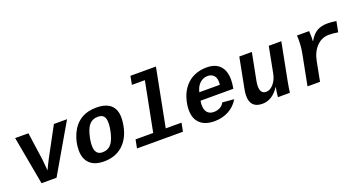

<svg xmlns="http://www.w3.org/2000/svg" viewBox="-43 -1344 3686 1973"><g transform="rotate(-20 1800.5 -358.0)"><path d="M326.7 0H162.6L66.4 -528.3H211.4L254.4 -224.6Q258.3 -197.3 265.6 -102.5Q294.4 -166 325.2 -223.1L490.2 -528.3H633.8Z M844.7 9.8Q743.2 9.8 690.2 -41Q637.2 -91.8 637.2 -187Q637.2 -276.9 676 -362.8Q714.8 -448.7 785.6 -493.4Q856.4 -538.1 954.1 -538.1Q1164.6 -538.1 1164.6 -351.1Q1164.6 -314 1155.3 -264.6Q1129.9 -133.3 1049.3 -61.8Q968.8 9.8 844.7 9.8ZM1021.5 -349.1Q1021.5 -398.4 1001.5 -421.1Q981.4 -443.8 938 -443.8Q885.7 -443.8 852.5 -411.9Q819.3 -379.9 799.8 -310.1Q780.3 -240.2 780.3 -184.6Q780.3 -84 861.3 -84Q914.6 -84 948.2 -116.7Q981.9 -149.4 1001.7 -221.4Q1021.5 -293.5 1021.5 -349.1Z M1554.7 -92.8H1727.1L1709 0H1206.5L1224.6 -92.8H1417.5L1522.5 -631.8H1380.9L1398.4 -724.6H1677.2Z M2052.7 9.8Q1951.7 9.8 1896.5 -41.3Q1841.3 -92.3 1841.3 -188Q1841.3 -249.5 1862.1 -316.7Q1882.8 -383.8 1925.8 -435.1Q1968.8 -486.3 2029.3 -512.2Q2089.8 -538.1 2161.1 -538.1Q2257.3 -538.1 2307.1 -485.4Q2356.9 -432.6 2356.9 -334.5Q2356.9 -291.5 2347.2 -241.7L2346.7 -237.8H1988.3Q1983.4 -213.4 1983.4 -189.5Q1983.4 -137.2 2008.3 -109.6Q2033.2 -82 2077.6 -82Q2115.2 -82 2145.8 -97.9Q2176.3 -113.8 2191.4 -145L2318.4 -133.8Q2277.8 -64.9 2208.5 -27.6Q2139.2 9.8 2052.7 9.8ZM2142.6 -451.7Q2092.3 -451.7 2055.9 -417.7Q2019.5 -383.8 2005.9 -323.7H2230.5L2232.4 -351.6Q2232.4 -401.4 2207.5 -426.5Q2182.6 -451.7 2142.6 -451.7Z M2654.8 -528.3 2597.2 -231.9Q2591.3 -201.2 2591.3 -175.8Q2591.3 -92.8 2654.3 -92.8Q2698.7 -92.8 2735.8 -136.5Q2772.9 -180.2 2785.2 -245.1L2839.8 -528.3H2977.1L2897.5 -118.2Q2890.6 -85.9 2885.3 -48.6Q2879.9 -11.2 2878.4 0H2747.6Q2751.5 -44.9 2762.2 -105H2759.8Q2685.1 9.8 2577.1 9.8Q2445.3 9.8 2445.3 -123.5Q2445.3 -156.2 2452.6 -192.9L2517.6 -528.3Z M3557.6 -414.1Q3505.4 -423.3 3456.1 -423.3Q3380.4 -423.3 3324.2 -366.2Q3268.1 -309.1 3249.5 -213.9L3208 0H3071.3L3137.7 -342.3Q3149.9 -408.7 3149.9 -483.4L3148.4 -528.3H3280.8Q3283.7 -490.2 3283.7 -466.3Q3283.7 -439.5 3281.7 -417H3283.7Q3320.8 -483.4 3368.2 -510.7Q3415.5 -538.1 3481 -538.1Q3532.7 -538.1 3580.1 -529.8Z"/></g></svg>

Font: Cousine
Style: Bold Italic
Weight: 700
Italic angle: -12°
Monospace: yes
Designer: Steve Matteson
Foundry: Ascender Corporation
Version: Version 1.20